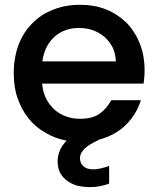

<svg xmlns="http://www.w3.org/2000/svg" viewBox="-20 -580 657 797"><path d="M307.1 -463.9Q248.5 -463.9 207 -428.2Q164.6 -390.1 155.8 -325.2H460.9Q459.5 -357.4 448.2 -381.8Q435.1 -407.2 415 -425.8Q394 -443.8 367.2 -454.1Q339.8 -463.9 307.1 -463.9ZM37.1 -275.9Q37.1 -340.8 57.1 -394Q76.7 -445.8 113.8 -482.9Q149.4 -520 201.2 -540Q251.5 -560.1 312 -560.1Q372.1 -560.1 419.9 -541Q466.8 -522.5 504.9 -485.8Q541 -448.2 560.1 -399.9Q580.1 -349.6 580.1 -289.1Q580.1 -270 579.1 -261.2L576.2 -232.9H154.8Q157.7 -199.2 170.9 -171.9Q183.6 -146 205.1 -126Q224.6 -107.9 252.9 -97.2Q280.3 -86.9 312 -86.9Q365.7 -86.9 396 -109.9Q424.3 -131.3 441.9 -164.1H564.9Q545.9 -105 503.9 -63Q460 -19 393.1 -1L369.1 11.2Q335.4 29.3 325.2 43.9Q312 58.6 312 77.1Q312 97.2 327.1 110.8Q340.8 123 367.2 123Q393.1 123 433.1 108.9V182.1Q420.4 187.5 395 192.9Q376 196.8 352.1 196.8Q330.6 196.8 305.2 191.9Q282.7 186.5 262.2 172.9Q242.7 159.7 231 140.1Q219.2 119.1 219.2 88.9Q219.2 67.4 228 45.9Q236.3 24.4 256.8 3.9Q209 -4.9 168.9 -28.8Q127.4 -52.2 99.1 -87.9Q70.8 -122.1 53.2 -171.9Q37.1 -215.8 37.1 -275.9Z"/></svg>

Font: PoppinsZ Medium
Style: Regular
Weight: 500
Designer: Ninad Kale (Devanagari), Jonny Pinhorn (Latin)
Foundry: Indian Type Foundry
Version: Version 3.002;FEAKit 1.0